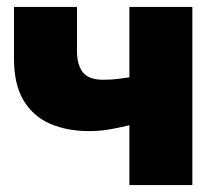

<svg xmlns="http://www.w3.org/2000/svg" viewBox="-20 -535 641 555"><path d="M354 0V-173Q321.5 -165 293.8 -160.5Q266 -156 238 -156Q174 -156 125 -177.2Q76 -198.5 48.2 -244.5Q20.5 -290.5 20.5 -364.5V-515H202.5V-388.5Q202.5 -347.5 219.5 -326Q236.5 -304.5 277.5 -304.5Q302.5 -304.5 320.2 -306.8Q338 -309 354 -311.5V-515H536V0Z"/></svg>

Font: Geologica Cursive ExtraBold
Style: Regular
Weight: 800
Designer: Sindre Bremnes, Frode Helland
Foundry: Monokrom Skriftforlag AS
Version: Version 1.010;gftools[0.9.28]